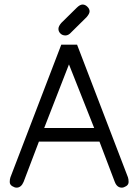

<svg xmlns="http://www.w3.org/2000/svg" viewBox="-20 -820 616 855"><path d="M321.3 -785.2Q335.9 -799.8 347.7 -799.8Q359.4 -799.8 369.1 -790Q378.9 -780.3 378.9 -769.5Q378.9 -758.8 365.2 -743.2L297.9 -676.8Q285.2 -662.1 271.5 -662.1Q257.8 -662.1 249 -670.9Q240.2 -679.7 240.2 -691.4Q240.2 -703.1 252.9 -717.8ZM323.2 -621.1 549.8 -30.3Q552.7 -21.5 552.7 -9.8Q552.7 2 542 8.8Q531.2 15.6 522.5 15.6Q501 15.6 491.2 -9.8L422.9 -189.5H153.3L85 -9.8Q74.2 15.6 53.7 15.6Q44.9 15.6 34.2 8.8Q23.4 2 23.4 -9.8Q23.4 -21.5 26.4 -30.3L252.9 -621.1ZM399.4 -250 287.1 -533.2 176.8 -250Z"/></svg>

Font: Jura
Style: Medium
Weight: 500
Version: Version 2.6.1